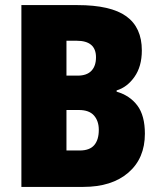

<svg xmlns="http://www.w3.org/2000/svg" viewBox="-20 -734 633 754"><path d="M284 -714Q415 -714 476 -670Q537 -626 537 -536Q537 -473 508 -432Q479 -391 438 -379V-374Q490 -359 519.5 -319.5Q549 -280 549 -209Q549 -112 484 -56Q419 0 307 0H64V-714ZM285 -437Q321 -437 339 -456Q357 -475 357 -509Q357 -574 281 -574H241V-437ZM241 -302V-143H293Q332 -143 350 -164Q368 -185 368 -224Q368 -259 349 -280.5Q330 -302 290 -302Z"/></svg>

Font: Noto Sans Khmer UI Condensed Black
Style: Regular
Weight: 900
Width: 3
Designer: Danh Hong and the Monotype Design Team
Foundry: Monotype Imaging Inc.
Version: Version 2.002; ttfautohint (v1.8.4.7-5d5b)